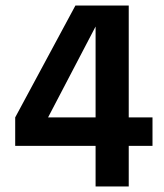

<svg xmlns="http://www.w3.org/2000/svg" viewBox="-20 -675 594 695"><path d="M154 -250H326V-579ZM446 0H326V-147H35V-250L253 -655H446V-250H532V-147H446Z"/></svg>

Font: Hind Madurai SemiBold
Style: Regular
Weight: 600
Designer: Jyotish Sonowal
Foundry: Indian Type Foundry
Version: Version 1.001;PS 1.0;hotconv 1.0.86;makeotf.lib2.5.63406; tt